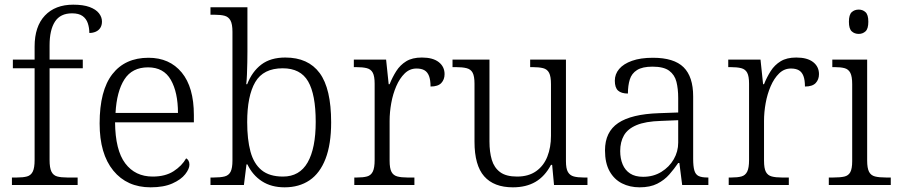

<svg xmlns="http://www.w3.org/2000/svg" viewBox="-20 -791 3839 821"><path d="M31 0V-32H53Q79 -32 95.5 -36.5Q112 -41 120 -57Q128 -73 128 -107V-499H35V-536H128V-592Q128 -678 172 -724.5Q216 -771 293 -771Q336 -771 363 -761Q390 -751 403 -734.5Q416 -718 416 -699Q416 -683 409 -672Q402 -661 389.5 -655.5Q377 -650 362 -650Q362 -672 355.5 -691.5Q349 -711 333 -722.5Q317 -734 288 -734Q238 -734 215 -698.5Q192 -663 192 -597V-536H334V-499H192V-107Q192 -73 200 -57Q208 -41 224.5 -36.5Q241 -32 267 -32H312V0Z M624 10Q523 10 464.5 -61.5Q406 -133 406 -263Q406 -404 460.5 -474Q515 -544 615 -544Q705 -544 757 -481Q809 -418 809 -299V-268H472Q473 -149 515.5 -92.5Q558 -36 633 -36Q687 -36 722.5 -59Q758 -82 776 -114Q782 -111 786 -104Q790 -97 790 -87Q790 -69 772 -46Q754 -23 717 -6.5Q680 10 624 10ZM741 -308Q741 -396 710.5 -449.5Q680 -503 613 -503Q545 -503 512 -451.5Q479 -400 474 -308Z M1197 10Q1140 10 1100 -16Q1060 -42 1038 -88H1034L1023 0H880V-32H894Q923 -32 940.5 -36.5Q958 -41 966 -56.5Q974 -72 974 -105V-655Q974 -688 965.5 -703.5Q957 -719 940.5 -723.5Q924 -728 898 -728H880V-760H1038V-569Q1038 -551 1037.5 -524.5Q1037 -498 1036 -473Q1035 -448 1033 -431H1037Q1058 -485 1097.5 -515Q1137 -545 1200 -545Q1298 -545 1347 -478.5Q1396 -412 1396 -268Q1396 -174 1372 -112Q1348 -50 1303.5 -20Q1259 10 1197 10ZM1190 -36Q1261 -36 1295.5 -96.5Q1330 -157 1330 -270Q1330 -387 1297.5 -443Q1265 -499 1189 -499Q1106 -499 1071.5 -440Q1037 -381 1037 -269Q1037 -195 1051 -143Q1065 -91 1098.5 -63.5Q1132 -36 1190 -36Z M1495 0V-32H1507Q1533 -32 1549.5 -36.5Q1566 -41 1574 -57Q1582 -73 1582 -107V-433Q1582 -465 1574 -480Q1566 -495 1548.5 -499.5Q1531 -504 1502 -504H1493V-536H1631L1642 -431H1646Q1658 -461 1674.5 -487Q1691 -513 1717 -529Q1743 -545 1784 -545Q1831 -545 1856 -525.5Q1881 -506 1881 -474Q1881 -451 1867 -436Q1853 -421 1821 -421Q1821 -449 1814.5 -466Q1808 -483 1795 -490.5Q1782 -498 1761 -498Q1732 -498 1710.5 -477Q1689 -456 1674.5 -422.5Q1660 -389 1653 -350Q1646 -311 1646 -274V-104Q1646 -71 1654 -56Q1662 -41 1679 -36.5Q1696 -32 1721 -32H1752V0Z M2173 10Q2092 10 2050.5 -37Q2009 -84 2009 -185V-433Q2009 -465 2001 -480Q1993 -495 1975 -499.5Q1957 -504 1929 -504H1915V-536H2073V-186Q2073 -141 2083 -107.5Q2093 -74 2118.5 -55Q2144 -36 2191 -36Q2240 -36 2272.5 -59Q2305 -82 2320.5 -121.5Q2336 -161 2336 -210V-431Q2336 -464 2328 -479.5Q2320 -495 2302.5 -499.5Q2285 -504 2257 -504H2247V-536H2400V-102Q2400 -70 2408.5 -55.5Q2417 -41 2433.5 -36.5Q2450 -32 2475 -32H2492V0H2349L2341 -86H2336Q2310 -37 2270 -13.5Q2230 10 2173 10Z M2715 10Q2673 10 2639.5 -7Q2606 -24 2586.5 -59Q2567 -94 2567 -148Q2567 -227 2623.5 -265Q2680 -303 2797 -307L2880 -310V-372Q2880 -411 2872.5 -441Q2865 -471 2841.5 -488.5Q2818 -506 2770 -506Q2727 -506 2704 -491.5Q2681 -477 2673 -451Q2665 -425 2665 -391Q2637 -391 2623 -403.5Q2609 -416 2609 -446Q2609 -474 2627.5 -496Q2646 -518 2682.5 -531Q2719 -544 2772 -544Q2862 -544 2903 -503.5Q2944 -463 2944 -379V-112Q2944 -80 2949 -62.5Q2954 -45 2967 -38.5Q2980 -32 3005 -32H3009V0H2897L2885 -94H2880Q2863 -69 2842 -45Q2821 -21 2790.5 -5.5Q2760 10 2715 10ZM2730 -35Q2774 -35 2808 -56Q2842 -77 2861 -110Q2880 -143 2880 -181V-277L2806 -274Q2740 -272 2702 -256Q2664 -240 2648 -212Q2632 -184 2632 -145Q2632 -113 2642.5 -88Q2653 -63 2674.5 -49Q2696 -35 2730 -35Z M3096 0V-32H3108Q3134 -32 3150.5 -36.5Q3167 -41 3175 -57Q3183 -73 3183 -107V-433Q3183 -465 3175 -480Q3167 -495 3149.5 -499.5Q3132 -504 3103 -504H3094V-536H3232L3243 -431H3247Q3259 -461 3275.5 -487Q3292 -513 3318 -529Q3344 -545 3385 -545Q3432 -545 3457 -525.5Q3482 -506 3482 -474Q3482 -451 3468 -436Q3454 -421 3422 -421Q3422 -449 3415.5 -466Q3409 -483 3396 -490.5Q3383 -498 3362 -498Q3333 -498 3311.5 -477Q3290 -456 3275.5 -422.5Q3261 -389 3254 -350Q3247 -311 3247 -274V-104Q3247 -71 3255 -56Q3263 -41 3280 -36.5Q3297 -32 3322 -32H3353V0Z M3524 0V-32H3544Q3573 -32 3590.5 -36Q3608 -40 3616 -55Q3624 -70 3624 -102V-431Q3624 -464 3616 -479.5Q3608 -495 3591.5 -499.5Q3575 -504 3549 -504H3539V-536H3688V-105Q3688 -72 3696 -56.5Q3704 -41 3721.5 -36.5Q3739 -32 3768 -32H3789V0ZM3652 -646Q3634 -646 3622 -657Q3610 -668 3610 -698Q3610 -728 3622 -739Q3634 -750 3652 -750Q3669 -750 3681 -739Q3693 -728 3693 -698Q3693 -668 3681 -657Q3669 -646 3652 -646Z"/></svg>

Font: Noto Serif Armenian Light
Style: Regular
Weight: 300
Version: Version 2.007